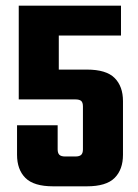

<svg xmlns="http://www.w3.org/2000/svg" viewBox="-20 -656 485 676"><path d="M183 -215V-130Q183 -117 189 -111Q195 -105 210 -105H245Q260 -105 266 -111Q272 -117 272 -130V-281Q272 -295 266 -300.5Q260 -306 245 -306H131V-411H286Q354 -411 383.5 -381.5Q413 -352 413 -300V-111Q413 -59 383.5 -29.5Q354 0 286 0H167Q99 0 69.5 -29.5Q40 -59 40 -111V-215ZM187 -306H46V-636H406V-531H187Z"/></svg>

Font: Teko Light SemiBold
Style: Regular
Weight: 600
Version: Version 2.000;gftools[0.9.28.dev9+g7d2139d.d20230707]